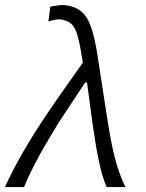

<svg xmlns="http://www.w3.org/2000/svg" viewBox="-36 -762 594 782"><path d="M-16 0Q14.5 -67.5 58.8 -144Q103 -220.5 149.5 -289Q185.5 -342.5 223.5 -396.5Q261.5 -450.5 301.5 -507Q291 -575 281.2 -612.2Q271.5 -649.5 254.2 -665Q237 -680.5 205.5 -683.5Q198.5 -683.5 186.2 -681.2Q174 -679 161 -674.5L169 -735Q182 -737.5 196.5 -739.5Q211 -741.5 222 -741.5Q266.5 -738 292.8 -717.2Q319 -696.5 334.5 -652.8Q350 -609 361 -537L400.5 -281Q410.5 -216.5 420.2 -169Q430 -121.5 442.5 -81.8Q455 -42 474.5 0H398.5Q384 -33.5 373.2 -77.5Q362.5 -121.5 354.8 -168.5Q347 -215.5 341 -258L318.5 -425.5H310.5L202.5 -262Q179 -224 152.5 -178.8Q126 -133.5 102.2 -87.2Q78.5 -41 62 0Z"/></svg>

Font: Commissioner Flair Light
Style: Italic
Weight: 300
Italic angle: -12°
Designer: Kostas Bartsokas
Foundry: Kostas Bartsokas
Version: Version 1.000; ttfautohint (v1.8.3)